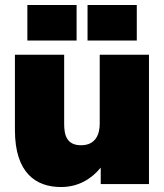

<svg xmlns="http://www.w3.org/2000/svg" viewBox="-20 -740 660 772"><path d="M238 -242V-520H40V-217C40 -44 125 12 225 12C296 12 348 -21 385 -66V0H579V-520H381V-243C381 -202 366 -156 306 -156C248 -156 238 -197 238 -242ZM90 -577H288V-720H90ZM332 -577H530V-720H332Z"/></svg>

Font: Aspekta 950
Style: Regular
Weight: 950
Designer: Ivo Dolenc
Version: Version 2.000